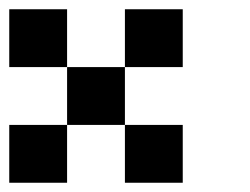

<svg xmlns="http://www.w3.org/2000/svg" viewBox="-20 -395 540 415"><path d="M125 -375V-250H0V-375ZM375 -375V-250H250V-375ZM250 -250V-125H125V-250ZM125 -125V0H0V-125ZM375 -125V0H250V-125Z"/></svg>

Font: Bytesized
Style: Regular
Weight: 400
Monospace: yes
Designer: baltdev
Version: Version 1.000